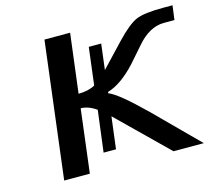

<svg xmlns="http://www.w3.org/2000/svg" viewBox="-95 -765 985 882"><g transform="rotate(-15 397.5 -324.5)"><path d="M314 -77H373L392 -229L626 0H770L568 -202C489 -279 435 -324 405 -335L406 -341C450 -354 495 -386 542 -437L606 -510C646 -557 690 -581 735 -581H786L795 -649H751C691 -649 648 -644 622 -633C596 -622 563 -595 524 -554L418 -442L433 -564H374L352 -386C331 -374 304 -368 273 -368L308 -649H186L106 0H228L265 -301C289 -301 314 -292 339 -274Z"/></g></svg>

Font: Gamestation Extended
Style: Italic
Weight: 400
Width: 7
Designer: Jonas Hecksher
Foundry: Jonas Hecksher, Playtypeª, e-types AS
Version: Version 1.003